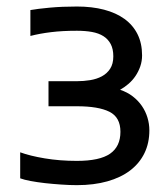

<svg xmlns="http://www.w3.org/2000/svg" viewBox="-20 -549 509 580"><path d="M212.4 -63Q281.2 -63 312.5 -84.7Q343.8 -106.4 343.8 -150.9Q343.8 -194.8 310.5 -211.4Q277.3 -228 212.4 -228H126.5V-303.7H212.4Q232.9 -303.7 252.4 -306.9Q272 -310.1 287.6 -318.4Q303.2 -326.7 312.7 -341.3Q322.3 -356 322.3 -378.9Q322.3 -400.9 314.5 -415.8Q306.6 -430.7 292.5 -439.7Q278.3 -448.7 258.1 -452.4Q237.8 -456.1 212.4 -456.1Q168.5 -456.1 134.5 -451.9Q100.6 -447.8 71.8 -440.4V-518.6Q93.8 -522.5 130.4 -525.9Q167 -529.3 212.4 -529.3Q257.8 -529.3 294.2 -519.8Q330.6 -510.3 356.2 -491.7Q381.8 -473.1 395.5 -445.6Q409.2 -418 409.2 -381.8Q409.2 -364.3 403.8 -348.6Q398.4 -333 389.4 -319.6Q380.4 -306.2 368.2 -295.7Q356 -285.2 342.8 -277.8Q364.7 -270.5 381.1 -257.8Q397.5 -245.1 408.7 -228.8Q419.9 -212.4 425.5 -193.6Q431.2 -174.8 431.2 -155.3Q431.2 -116.7 416.3 -86.2Q401.4 -55.7 373.3 -34.2Q345.2 -12.7 304.4 -1.2Q263.7 10.3 212.4 10.3Q189.9 10.3 164.8 8.5Q139.6 6.8 116 4.2Q92.3 1.5 72.5 -2.2Q52.7 -5.9 41 -10.3V-88.9Q70.3 -78.1 115.2 -70.6Q160.2 -63 212.4 -63Z"/></svg>

Font: Arian AMU
Style: Regular
Weight: 400
Designer: Ruben Hakobyan (Tarumian)
Foundry: Ruben Hakobyan (Tarumian)
Version: Version 4.003